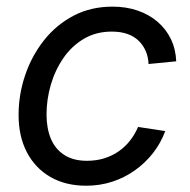

<svg xmlns="http://www.w3.org/2000/svg" viewBox="-20 -559 584 590"><path d="M245.1 11.7Q181.2 11.7 134.5 -15.4Q87.9 -42.5 62.5 -91.3Q37.1 -140.1 37.1 -205.6Q37.1 -268.1 57.1 -327.4Q77.1 -386.7 114.7 -434.6Q152.3 -482.4 205.6 -510.5Q258.8 -538.6 325.7 -538.6Q368.2 -538.6 403.3 -526.4Q438.5 -514.2 464.4 -491.9Q490.2 -469.7 505.1 -439Q520 -408.2 521.5 -370.6L436.5 -362.3Q435.5 -384.3 427.7 -402.3Q419.9 -420.4 406 -433.8Q392.1 -447.3 371.6 -454.6Q351.1 -461.9 323.2 -461.9Q275.4 -461.9 238 -439.9Q200.7 -418 175 -380.9Q149.4 -343.8 136.2 -298.6Q123 -253.4 123 -207Q123 -165 136.2 -133.1Q149.4 -101.1 177.2 -83Q205.1 -64.9 247.1 -64.9Q275.9 -64.9 300.3 -72.5Q324.7 -80.1 344.7 -94Q364.7 -107.9 379.6 -127Q394.5 -146 404.3 -168.9L487.8 -156.2Q474.1 -119.1 450 -88.4Q425.8 -57.6 394 -35.2Q362.3 -12.7 324.5 -0.5Q286.6 11.7 245.1 11.7Z"/></svg>

Font: Inter 24pt
Style: Italic
Weight: 400
Italic angle: -9.3988°
Designer: Rasmus Andersson
Foundry: rsms
Version: Version 4.001;git-66647c0bb